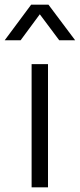

<svg xmlns="http://www.w3.org/2000/svg" viewBox="-55 -800 341 820"><path d="M78 -780H152L266 -628H198L115 -739L33 -628H-35ZM80 0V-526H150V0Z"/></svg>

Font: Plus Jakarta Display Light
Style: Regular
Weight: 300
Designer: Gumpita Rahayu
Foundry: Tokotype Studio
Version: Version 1.000;hotconv 1.0.109;makeotfexe 2.5.65596